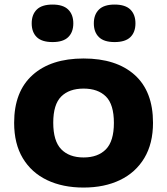

<svg xmlns="http://www.w3.org/2000/svg" viewBox="-20 -812 734 842"><path d="M346.5 10.5Q255 10.5 186.5 -22.2Q118 -55 80 -118.2Q42 -181.5 42 -273.5Q42 -410.5 122.8 -483Q203.5 -555.5 346.5 -555.5Q490 -555.5 570.5 -483.5Q651 -411.5 651 -273.5Q651 -182.5 613 -119Q575 -55.5 506.5 -22.5Q438 10.5 346.5 10.5ZM346.5 -121.5Q409.5 -121.5 444.5 -157.2Q479.5 -193 479.5 -273Q479.5 -354 444.5 -388.8Q409.5 -423.5 346.5 -423.5Q283.5 -423.5 248.5 -388.8Q213.5 -354 213.5 -274Q213.5 -193.5 248.5 -157.5Q283.5 -121.5 346.5 -121.5ZM482.5 -627.5Q436 -627.5 413.8 -649.2Q391.5 -671 391.5 -709.5Q391.5 -748 413.8 -770Q436 -792 482.5 -792Q529.5 -792 551.8 -770Q574 -748 574 -709.5Q574 -671 551.8 -649.2Q529.5 -627.5 482.5 -627.5ZM210.5 -627.5Q163.5 -627.5 141.2 -649.2Q119 -671 119 -709.5Q119 -748 141.2 -770Q163.5 -792 210.5 -792Q257 -792 279.2 -770Q301.5 -748 301.5 -709.5Q301.5 -671 279.2 -649.2Q257 -627.5 210.5 -627.5Z"/></svg>

Font: Encode Sans Expanded Expanded
Style: Bold
Weight: 700
Width: 7
Designer: Multiple Designers
Foundry: Impallari Type
Version: Version 3.000; ttfautohint (v1.8.3) -l 8 -r 50 -G 200 -x 14 